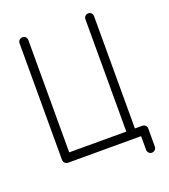

<svg xmlns="http://www.w3.org/2000/svg" viewBox="-147 -819 903 1027"><g transform="rotate(-20 304.5 -305.5)"><path d="M540 103Q530 103 523 95.5Q516 88 516 78V0H100Q90 0 82.5 -7.5Q75 -15 75 -25V-689Q75 -700 82.5 -707Q90 -714 100 -714Q111 -714 118 -707Q125 -700 125 -689V-50H450V-689Q450 -700 457 -707Q464 -714 474 -714Q485 -714 492 -707Q499 -700 499 -689V-50H540Q551 -50 558.5 -43Q566 -36 566 -25V78Q566 88 558.5 95.5Q551 103 540 103Z"/></g></svg>

Font: Zen Kurenaido
Style: ARC
Weight: 400
Designer: Yoshimichi Ohira
Foundry: Positype
Version: Version 1.001